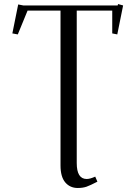

<svg xmlns="http://www.w3.org/2000/svg" viewBox="-20 -729 667 948"><path d="M41 -564 69.8 -707 95.2 -702.1H561L563 -709L587.9 -702.1L559.1 -559.1L534.2 -564V-676.8H358.9V76.2Q358.9 154.8 408.2 154.8Q424.3 154.8 450.2 143.1L460.9 168Q425.3 186.5 407 192.9Q388.7 199.2 363.8 199.2Q325.7 199.2 302.2 171.6Q278.8 144 278.8 87.9V-676.8H116.2L67.9 -559.1Z"/></svg>

Font: Dehuti Alt
Style: Book
Weight: 400
Version: Version 1.2